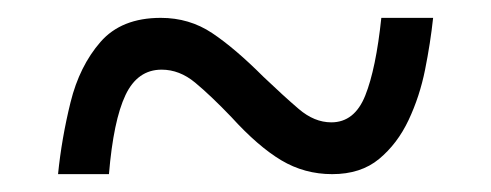

<svg xmlns="http://www.w3.org/2000/svg" viewBox="-20 -464 550 215"><path d="M45 -269Q49 -309 59 -349.5Q69 -390 92.5 -417Q116 -444 160 -444Q192 -444 217.5 -427Q243 -410 275 -378Q297 -357 314.5 -342Q332 -327 351 -327Q377 -327 389 -357Q401 -387 407 -444H465Q462 -416 456 -386Q450 -356 437.5 -329.5Q425 -303 404.5 -286Q384 -269 352 -269Q321 -269 295 -284.5Q269 -300 239 -333Q216 -357 198.5 -371.5Q181 -386 161 -386Q134 -386 120.5 -357.5Q107 -329 102 -269Z"/></svg>

Font: Noto Serif Tamil SemiCondensed
Style: Regular
Weight: 400
Width: 4
Designer: Indian Type Foundry, Tom Grace, and the Monotype Design Team
Foundry: Monotype Imaging Inc.
Version: Version 2.004; ttfautohint (v1.8.4.7-5d5b)